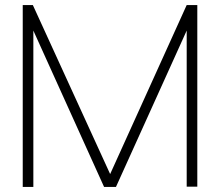

<svg xmlns="http://www.w3.org/2000/svg" viewBox="-20 -740 871 760"><path d="M70 0H112V-619L392 0H439L719 -619V-1H761V-720H719L416 -51L110 -720H70Z"/></svg>

Font: Hauora ExtraLight
Style: Regular
Weight: 200
Designer: Mikhail Sharanda
Foundry: WCYS & Co.
Version: Version 1.010